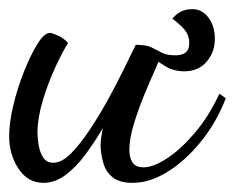

<svg xmlns="http://www.w3.org/2000/svg" viewBox="-20 -370 514 420"><path d="M75 30Q41 30 20.5 -1Q0 -32 0 -72Q0 -101 9 -139Q18 -177 32.5 -213.5Q47 -250 62 -274Q77 -298 89 -298Q94 -298 107 -292Q120 -286 129 -276Q118 -259 102 -225Q86 -191 74 -151.5Q62 -112 62 -79Q62 -72 64 -56Q66 -40 73.5 -27Q81 -14 96 -14Q115 -14 134.5 -33.5Q154 -53 174.5 -83.5Q195 -114 214.5 -149Q234 -184 250 -217Q266 -250 277 -272Q284 -271 296.5 -267.5Q309 -264 319 -258.5Q329 -253 329 -243Q329 -239 319 -217Q309 -195 296 -163.5Q283 -132 273 -99.5Q263 -67 263 -42Q263 -25 270 -14.5Q277 -4 294 -4Q315 -4 344.5 -23Q374 -42 405 -78Q436 -114 460 -165L474 -155Q453 -101 418.5 -59Q384 -17 345.5 6.5Q307 30 270 30Q243 30 228 19Q213 8 207 -10.5Q201 -29 200 -50Q200 -60 201.5 -70Q203 -80 205 -90Q187 -59 166.5 -31.5Q146 -4 123 13Q100 30 75 30ZM383 -214Q360 -214 342 -225Q324 -236 308 -246.5Q292 -257 273 -257L277 -272Q300 -272 312 -266Q324 -260 334.5 -254.5Q345 -249 364 -249Q394 -249 394 -275Q394 -294 382 -307Q370 -320 357 -329Q365 -339 375.5 -344.5Q386 -350 401 -350Q422 -350 436 -331.5Q450 -313 450 -285Q450 -256 432 -235Q414 -214 383 -214Z"/></svg>

Font: Dancing Script Medium
Style: Regular
Weight: 500
Designer: Pablo Impallari
Foundry: Pablo Impallari
Version: Version 2.000